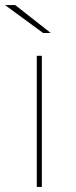

<svg xmlns="http://www.w3.org/2000/svg" viewBox="-30 -737 300 757"><path d="M135 0V-517H115V0ZM170 -607 30 -717H-10L140 -607Z"/></svg>

Font: Montserrat-Alt1 Thin
Style: Regular
Weight: 100
Designer: Differentunic
Foundry: Differentunic
Version: Version 7.222